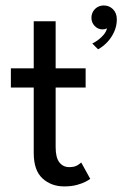

<svg xmlns="http://www.w3.org/2000/svg" viewBox="-20 -655 438 687"><path d="M18.9 -410.5H100.7V-579H179.1V-410.5H286.4V-341.9H179.1V-128.6Q179.1 -90.9 192.5 -74Q205.9 -57 227.6 -57Q247.2 -57 257.9 -64.1Q268.6 -71.3 270.6 -73.6L302.9 -15.1Q299.9 -12.4 287.6 -5.6Q275.4 1.1 255.7 6.5Q236 12 209.7 12Q163.4 12 132 -16.7Q100.7 -45.4 100.7 -107.6V-341.9H18.9ZM351.6 -635.4Q370.9 -635.4 384.4 -621.9Q398 -608.3 398 -585.7Q398 -562.5 388.7 -541.7Q379.4 -520.8 364.1 -504.5Q348.8 -488.2 330.9 -478.6L310.3 -499.3Q320 -503.9 331 -512Q342.1 -520.2 351 -530.7Q359.9 -541.3 362.8 -553.4Q355.8 -549.8 346.4 -549.8Q330.3 -550.1 318.8 -562.1Q307.2 -574.1 307.2 -590.9Q307.2 -603.9 313.1 -613.9Q319 -623.9 329 -629.7Q339.1 -635.4 351.6 -635.4Z"/></svg>

Font: League Spartan Extralight
Style: Regular
Weight: 200
Foundry: The League of Moveable Type
Version: Version 2.300; ttfautohint (v1.8.3)